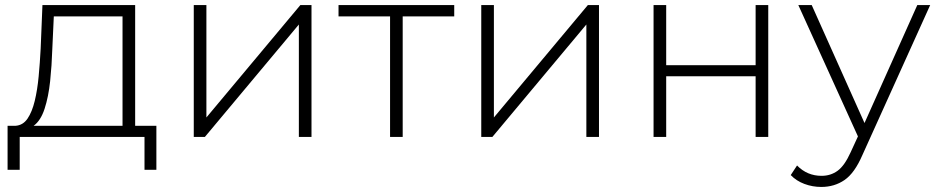

<svg xmlns="http://www.w3.org/2000/svg" viewBox="-20 -542 3715 760"><path d="M10 130V-44H41Q71 -46 89 -72.5Q107 -99 117.5 -142.5Q128 -186 133 -239.5Q138 -293 141 -350L148 -522H515V-44H599V130H552V0H58V130ZM465 -44V-477H193L187 -347Q185 -283 178.5 -221Q172 -159 156.5 -111.5Q141 -64 113 -44Z M747 0V-522H797V-77L1169 -522H1213V0H1163V-445L791 0Z M1524 0V-477H1320V-522H1778V-477H1574V0Z M1885 0V-522H1935V-77L2307 -522H2351V0H2301V-445L1929 0Z M2567 0V-522H2617V-284H2971V-522H3021V0H2971V-240H2617V0Z M3231 198Q3196 198 3164 186Q3132 174 3110 151L3135 113Q3175 154 3232 154Q3268 154 3295.5 134Q3323 114 3347 61L3376 -2L3140 -522H3193L3402 -55L3611 -522H3662L3394 71Q3363 143 3323 170.5Q3283 198 3231 198Z"/></svg>

Font: Montserrat Light
Style: Regular
Weight: 300
Designer: Julieta Ulanovsky
Foundry: Julieta Ulanovsky
Version: Version 9.000; ttfautohint (v1.8.4.7-5d5b)